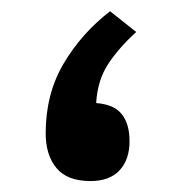

<svg xmlns="http://www.w3.org/2000/svg" viewBox="-20 -331 326 351"><path d="M229 -272.5Q197.3 -243.7 177.7 -213.9Q158.2 -184.1 155.8 -142.6Q188.5 -140.1 202.6 -122.3Q216.8 -104.5 216.8 -72.8Q216.8 -39.1 198.5 -19.5Q180.2 0 145.5 0Q103 0 83.3 -23.7Q63.5 -47.4 63.5 -87.4Q63.5 -158.7 95.9 -214.1Q128.4 -269.5 181.2 -310.5Z"/></svg>

Font: Vazirmatn UI FD Medium
Style: Regular
Weight: 500
Designer: Saber Rastikerdar
Foundry: Saber Rastikerdar
Version: Version 33.003